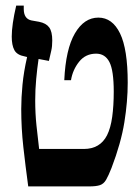

<svg xmlns="http://www.w3.org/2000/svg" viewBox="-20 -667 498 687"><path d="M81 0Q71 -74 63.5 -141Q56 -208 56 -277Q56 -317 60.5 -364Q65 -411 77 -463L69 -465Q41 -470 31.5 -487.5Q22 -505 22 -536Q22 -557 26 -585Q30 -613 38 -647H65V-635Q65 -600 92 -594L120 -589Q145 -584 156 -569Q167 -554 167 -522Q167 -501 163.5 -486Q160 -471 155 -449L118 -456Q113 -422 109.5 -384Q106 -346 106 -308Q106 -261 110.5 -218Q115 -175 120 -134H280Q338 -134 363 -183Q376 -209 381.5 -249Q387 -289 387 -339Q387 -415 371.5 -445Q356 -475 324 -475Q286 -475 263 -446Q240 -417 234 -380H210Q215 -491 248 -547.5Q281 -604 332 -604Q382 -604 409.5 -547.5Q437 -491 437 -371Q437 -304 425 -229.5Q413 -155 379 -66Q368 -38 359.5 -23.5Q351 -9 337.5 -4.5Q324 0 299 0Z"/></svg>

Font: Noto Serif Hebrew ExtraCondensed
Style: Bold
Weight: 700
Width: 2
Designer: Monotype Design Team
Foundry: Monotype Imaging Inc.
Version: Version 2.004; ttfautohint (v1.8.4.7-5d5b)